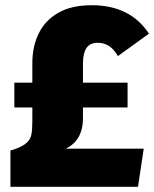

<svg xmlns="http://www.w3.org/2000/svg" viewBox="-20 -716 591 736"><path d="M509 0H20V-139Q93 -159 100 -199Q104 -217 104 -250V-304H35V-399H104V-475Q104 -538 128.5 -588Q153 -638 203.5 -667Q254 -696 332 -696Q479 -696 551 -587L432 -501Q403 -552 355 -552Q325 -552 311.5 -532Q298 -512 298 -473V-399H469V-304H298V-263Q298 -178 232 -146H531Z"/></svg>

Font: Trujillo Black
Style: Regular
Weight: 900
Designer: Fira Sans original fonts by bBox Type GmbH, Carrois Corporate GbR, & Edenspiekermann AG / Changes by Cristiano Sobral
Foundry: Fira Sans original fonts by bBox Type GmbH, Carrois Corporate GbR, & Edenspiekermann AG / Changes by Cristiano Sobral
Version: Version 4.301;July 28, 2020;FontCreator 13.0.0.2655 64-bit